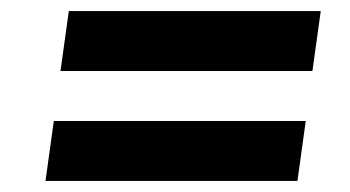

<svg xmlns="http://www.w3.org/2000/svg" viewBox="-20 -523 630 346"><path d="M89 -395 104 -503H558L543 -395ZM62 -197 77 -305H531L516 -197Z"/></svg>

Font: Host Grotesk
Style: Bold Italic
Weight: 700
Italic angle: -8°
Designer: Doğukan Karapınar
Foundry: Element Type
Version: Version 1.003; ttfautohint (v1.8.4.7-5d5b)